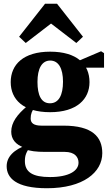

<svg xmlns="http://www.w3.org/2000/svg" viewBox="-20 -773 583 1020"><path d="M229.6 227C421.9 227 523.4 142.5 523.4 40.6C523.4 -46.2 470.2 -105.5 317.7 -105.5H200.9C158.2 -105.5 142.9 -119.8 142.9 -143.2C142.9 -168.2 150.1 -184.4 165 -204.2L126.6 -222V-211C71.2 -165.3 39.7 -122.3 39.7 -73.4C39.7 -35.8 60.6 -4 111.6 12.1V18.7C137.5 30 174.9 33.9 218.6 33.9H323.7C377.9 33.9 397.2 62.2 397.2 91.3C397.2 134.6 346.2 167.6 245.6 167.6C154.6 167.6 112.2 142.3 112.2 82.8C112.2 51 120.3 34.7 141.5 4.4L127.2 -4.5C51.4 21.9 15.4 61.1 15.4 110.1C15.4 171.2 63.9 227 229.6 227ZM246.2 -177C388.3 -177 455.5 -246.6 455.5 -336.7C455.5 -431.6 388.9 -498.5 246.5 -498.5C104.1 -498.5 36.9 -429.7 36.9 -336.7C36.9 -244.7 103.5 -177 246.2 -177ZM245.4 -224.3C199.3 -224.3 179.1 -267 179.1 -337.9C179.1 -408.7 202.3 -451.3 246.8 -451.3C291 -451.3 314.7 -409.3 314.7 -339C314.7 -267.9 292.3 -224.3 245.4 -224.3ZM381.8 -413.6H532.7V-490.7L517 -500.7L389.3 -446.3H381.8V-413.6ZM385.5 -544.6 420.8 -577.8 283 -753.1H219.3L81.5 -577.8L116.8 -544.6L298.9 -684.6H203.4L385.5 -544.6Z"/></svg>

Font: Source Serif Variable
Style: Regular
Weight: 389
Designer: Frank Grießhammer
Foundry: Adobe Systems Incorporated
Version: Version 3.001;hotconv 1.0.111;makeotfexe 2.5.65597